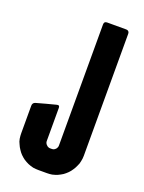

<svg xmlns="http://www.w3.org/2000/svg" viewBox="-136 -765 627 837"><g transform="rotate(20 177.5 -346.5)"><path d="M211.9 -700.2Q211.9 -700.2 211.9 -700.2Q211.9 -700.2 211.9 -700.2Q205.1 -700.2 201.2 -696.3Q198.2 -692.4 198.2 -685.5Q198.2 -685.5 198.2 -613.3Q198.2 -541 198.2 -447.3Q198.2 -372.1 198.2 -298.8Q198.2 -225.6 198.2 -178.7Q198.2 -153.3 198.2 -138.7Q198.2 -124 198.2 -124Q198.2 -124 198.2 -124Q198.2 -124 198.2 -124Q198.2 -119.1 196.3 -115.2Q194.3 -110.4 191.4 -107.4Q187.5 -103.5 183.6 -101.6Q179.7 -99.6 173.8 -99.6Q173.8 -99.6 169.9 -99.6Q166 -99.6 166 -99.6Q166 -99.6 166 -99.6Q166 -99.6 166 -99.6Q161.1 -99.6 157.2 -101.6Q152.3 -103.5 149.4 -107.4Q145.5 -110.4 143.6 -115.2Q141.6 -119.1 141.6 -124Q141.6 -124 141.6 -143.6Q141.6 -163.1 141.6 -189.5Q141.6 -220.7 141.6 -249Q141.6 -278.3 141.6 -278.3Q141.6 -278.3 141.6 -278.3Q141.6 -278.3 141.6 -278.3Q141.6 -285.2 138.7 -287.1Q135.7 -290 128.9 -288.1Q128.9 -288.1 84 -276.4Q38.1 -263.7 38.1 -263.7Q38.1 -263.7 38.1 -263.7Q38.1 -263.7 38.1 -263.7Q31.2 -261.7 28.3 -256.8Q25.4 -252.9 25.4 -246.1Q25.4 -246.1 25.4 -222.7Q25.4 -199.2 25.4 -172.9Q25.4 -151.4 25.4 -135.7Q25.4 -119.1 25.4 -119.1Q25.4 -119.1 25.4 -119.1Q25.4 -119.1 25.4 -119.1Q25.4 -106.4 27.3 -93.8Q29.3 -81.1 35.2 -70.3Q40 -58.6 46.9 -48.8Q53.7 -38.1 61.5 -30.3Q70.3 -21.5 80.1 -14.6Q90.8 -7.8 101.6 -2.9Q113.3 2 126 4.9Q138.7 6.8 151.4 6.8Q151.4 6.8 169.9 6.8Q189.5 6.8 189.5 6.8Q189.5 6.8 189.5 6.8Q189.5 6.8 189.5 6.8Q202.1 6.8 213.9 4.9Q226.6 2 238.3 -2.9Q249 -7.8 259.8 -14.6Q269.5 -21.5 278.3 -30.3Q286.1 -38.1 293 -48.8Q299.8 -58.6 304.7 -70.3Q310.5 -81.1 312.5 -93.8Q315.4 -106.4 315.4 -119.1Q315.4 -119.1 315.4 -192.4Q315.4 -265.6 315.4 -360.4Q315.4 -400.4 315.4 -441.4Q315.4 -483.4 315.4 -520.5Q315.4 -589.8 315.4 -637.7Q315.4 -685.5 315.4 -685.5Q315.4 -685.5 315.4 -685.5Q315.4 -685.5 315.4 -685.5Q315.4 -692.4 311.5 -696.3Q307.6 -700.2 300.8 -700.2Q300.8 -700.2 256.8 -700.2Q211.9 -700.2 211.9 -700.2Z"/></g></svg>

Font: Franchise Goodkids
Style: Regular
Weight: 500
Designer: ""
Version: ""